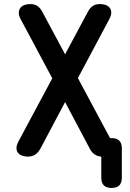

<svg xmlns="http://www.w3.org/2000/svg" viewBox="-20 -760 640 944"><path d="M517 -665 363 -376 521 -81H529Q554 -81 566.5 -68.5Q579 -56 579 -31V114Q579 139 566.5 151.5Q554 164 528.5 164Q503 164 490.5 151.5Q478 139 478 114V10Q460 9 447 0Q432 -9 422 -28L300 -258L178 -28Q167 -9 152.5 0.5Q138 10 116 10Q102 10 89 5.5Q76 1 68.5 -8.5Q61 -18 61 -32Q61 -46 71 -65L237 -375L82 -665Q72 -683 72.5 -697.5Q73 -712 80.5 -721.5Q88 -731 100.5 -735.5Q113 -740 129 -740Q150 -740 164 -730.5Q178 -721 188 -702L300 -493L412 -702Q422 -721 436 -730.5Q450 -740 472 -740Q487 -740 499.5 -735.5Q512 -731 519.5 -721.5Q527 -712 527 -698Q527 -684 517 -665Z"/></svg>

Font: Maple Mono NL SemiBold
Style: Regular
Weight: 600
Monospace: yes
Designer: subframe7536
Version: Version 7.000